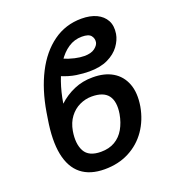

<svg xmlns="http://www.w3.org/2000/svg" viewBox="-139 -869 899 988"><g transform="rotate(-20 311.0 -375.0)"><path d="M368.2 -456.1Q432.6 -456.5 477.1 -430.2Q521.5 -403.8 540.8 -353.5Q560.1 -303.2 548.3 -231.4Q535.6 -160.2 497.8 -105.7Q460 -51.3 401.1 -20.8Q342.3 9.8 266.6 9.8Q187 9.8 138.9 -28.8Q90.8 -67.4 75.4 -144Q60.1 -220.7 79.1 -334.5L84.5 -368.7Q104 -485.8 148.9 -573.7Q193.8 -661.6 262 -710.7Q330.1 -759.8 417 -759.8Q465.3 -759.8 499.3 -743.7Q533.2 -727.5 549.3 -697.8Q565.4 -668 558.6 -625Q553.2 -592.8 530.5 -561.5Q507.8 -530.3 466.6 -510.3Q425.3 -490.2 364.3 -490.2Q332 -490.2 293.7 -495.8Q255.4 -501.5 210.4 -520.5L252.9 -600.6Q287.1 -586.4 315.7 -580.1Q344.2 -573.7 367.2 -573.7Q404.3 -573.7 424.1 -588.6Q443.8 -603.5 446.8 -619.6Q450.2 -639.6 437.7 -655.8Q425.3 -671.9 387.7 -671.9Q346.7 -671.9 313 -649.4Q279.3 -627 253.2 -586.7Q227.1 -546.4 208.7 -493.7Q190.4 -440.9 180.7 -380.4Q218.3 -415.5 265.9 -436Q313.5 -456.5 368.2 -456.1ZM329.6 -365.2Q295.4 -365.2 263.4 -350.1Q231.4 -335 209 -305.2Q186.5 -275.4 178.7 -231.4Q167.5 -163.6 190.2 -122.3Q212.9 -81.1 279.3 -81.1Q323.7 -81.1 355.7 -99.9Q387.7 -118.7 407.2 -152.8Q426.8 -187 434.6 -231.4Q445.3 -297.4 419.7 -331.3Q394 -365.2 329.6 -365.2Z"/></g></svg>

Font: Inter 28pt Medium
Style: Italic
Weight: 500
Italic angle: -9.3988°
Designer: Rasmus Andersson
Foundry: rsms
Version: Version 4.001;git-66647c0bb